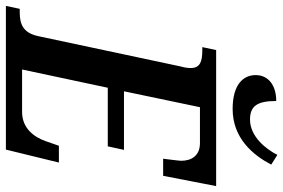

<svg xmlns="http://www.w3.org/2000/svg" viewBox="-194 -787 962 652"><g transform="rotate(90 287.0 -461.0)"><path d="M331 -770C431 -770 488 -840 520 -901L487 -922C468 -884 425 -829 367 -829C320 -829 304 -855 304 -918C250 -918 216 -891 216 -848C216 -806 248 -770 331 -770ZM-19 0H469L513 -180H456L441 -137C426 -93 395 -55 341 -55H197L259 -346H458L470 -401H271L325 -659H447C490 -659 507 -630 507 -595C507 -588 501 -543 500 -534H558L593 -714H131L121 -667H132C167 -667 192 -661 192 -628C192 -620 191 -608 187 -595L84 -111C73 -58 43 -47 2 -47H-9Z"/></g></svg>

Font: Noto Serif Condensed SemiBold
Style: Italic
Weight: 600
Width: 3
Italic angle: -12°
Designer: Monotype Design Team
Foundry: Monotype Imaging Inc.
Version: Version 2.014